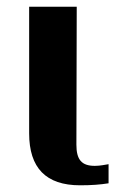

<svg xmlns="http://www.w3.org/2000/svg" viewBox="-20 -548 376 573"><path d="M67 -150C67 -47 117 5 219 5C253 5 279 3 304 -1V-58L286 -55C279 -54 272 -53 263 -53C224 -53 208 -71 208 -116L209 -528H67Z"/></svg>

Font: Aerodynamic
Style: Regular
Weight: 500
Designer: Google
Version: Version 2.000980; 2014